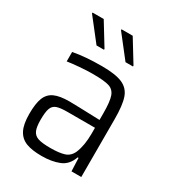

<svg xmlns="http://www.w3.org/2000/svg" viewBox="-176 -824 851 935"><g transform="rotate(30 249.5 -356.5)"><path d="M48 -140Q48 -198 60.5 -230Q73 -262 103 -276Q133 -290 188 -290Q217 -290 359 -285V-322Q359 -389 348.5 -417.5Q338 -446 310.5 -454.5Q283 -463 218 -463Q187 -463 144.5 -459.5Q102 -456 78 -452V-505Q145 -518 238 -518Q316 -518 354.5 -501Q393 -484 407 -444Q421 -404 421 -324V0H366L363 -74H358Q341 -25 299.5 -8.5Q258 8 202 8Q147 8 114 -5Q81 -18 64.5 -50Q48 -82 48 -140ZM340 -96Q359 -141 359 -208V-241H204Q164 -241 144.5 -234Q125 -227 117.5 -206.5Q110 -186 110 -143Q110 -102 119 -82Q128 -62 150.5 -54.5Q173 -47 220 -47Q268 -47 297 -56Q326 -65 340 -96ZM165 -592 68 -716V-721H131L207 -597V-592ZM328 -592 231 -716V-721H294L370 -597V-592Z"/></g></svg>

Font: Saira Semi Condensed Light
Style: Regular
Weight: 300
Width: 4
Designer: Hector Gatti with collaboration of the Omnibus-Type team
Foundry: Omnibus-Type
Version: Version 1.001; ttfautohint (v1.8)